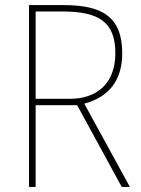

<svg xmlns="http://www.w3.org/2000/svg" viewBox="-20 -734 554 754"><path d="M228 -714H94V0H120V-321H283L458 0H490L311 -327C406 -352 460 -417 460 -525C460 -671 378 -714 228 -714ZM224 -689C368 -689 433 -648 433 -525C433 -406 360 -346 255 -346H120V-689Z"/></svg>

Font: Noto Sans Devanagari SemiCondensed Thin
Style: Regular
Weight: 100
Width: 4
Designer: Jelle Bosma - Monotype Design Team
Foundry: Monotype Imaging Inc.
Version: Version 2.004